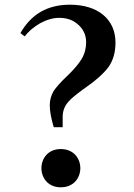

<svg xmlns="http://www.w3.org/2000/svg" viewBox="-20 -783 569 818"><path d="M239 15C350 15 350 -148 239 -148C129 -148 129 15 239 15ZM247 -241V-285C247 -310 255 -331 271 -349C281 -361 302 -379 335 -403C338 -405 340 -406 341 -407C391 -442 425 -473 444 -500C463 -528 472 -562 472 -602C472 -701 397 -763 278 -763C183 -763 113 -723 67 -642L85 -628C103 -651 125 -669 151 -684C179 -699 206 -707 232 -707C264 -707 291 -698 312 -679C335 -659 347 -634 347 -603C347 -578 341 -554 328 -532C316 -512 296 -488 268 -461C239 -434 220 -412 209 -396C198 -377 192 -357 192 -335C192 -309 198 -278 209 -241Z"/></svg>

Font: AllPunType Bold
Style: Regular
Weight: 700
Version: 1.0